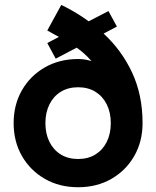

<svg xmlns="http://www.w3.org/2000/svg" viewBox="-20 -765 648 797"><path d="M397.7 -619.1 211.2 -521.5 176.3 -586.4 357.9 -681.6 430.2 -719 465.3 -654.8ZM176.3 -638.4 234.4 -744.6Q332 -697.3 408.2 -627.4Q484.4 -557.6 528.1 -464.4Q571.8 -371.1 571.8 -253.9H444.8Q444.8 -335.9 425.3 -394.5Q405.8 -453.1 374.4 -493.7Q343 -534.2 306.5 -561.2Q270 -588.1 235.5 -606.2Q200.9 -624.3 176.3 -638.4ZM168.5 -253.9Q168.5 -210 185.1 -176.4Q201.7 -142.8 232.2 -123.9Q262.7 -105 304.2 -105Q345.9 -105 376.3 -123.9Q406.7 -142.8 423.3 -176.4Q439.9 -210 439.9 -253.9Q439.9 -297.9 423.3 -331.4Q406.7 -365 376.3 -383.9Q345.9 -402.8 304.2 -402.8Q262.7 -402.8 232.2 -383.9Q201.7 -365 185.1 -331.4Q168.5 -297.9 168.5 -253.9ZM36.6 -253.9Q36.6 -330.1 71 -390.3Q105.5 -450.4 166 -485.2Q226.6 -520 304.2 -520Q362.8 -520 410 -485.2Q457.3 -450.4 484.9 -390.3Q512.5 -330.1 512.5 -253.9Q517.8 -253.9 532.1 -253.9Q546.4 -253.9 559.1 -253.9Q571.8 -253.9 571.8 -253.9Q571.8 -177.7 537.4 -117.6Q502.9 -57.4 442.6 -22.6Q382.3 12.2 304.2 12.2Q226.6 12.2 166 -22.6Q105.5 -57.4 71 -117.6Q36.6 -177.7 36.6 -253.9Z"/></svg>

Font: Giphurs
Style: Regular
Weight: 400
Version: Version 2.010